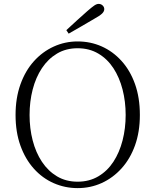

<svg xmlns="http://www.w3.org/2000/svg" viewBox="-20 -952 799 987"><path d="M321 -797Q349 -823 376.5 -848Q404 -873 429 -895Q452 -915 464.5 -923.5Q477 -932 487 -932Q499 -932 507.5 -924Q516 -916 516 -905Q516 -893 504.5 -882Q493 -871 464 -855Q432 -836 399 -817Q366 -798 333 -779ZM379 15Q314 15 256 -10.5Q198 -36 154 -85Q110 -134 85 -203.5Q60 -273 60 -361Q60 -448 85 -518Q110 -588 154 -637Q198 -686 256 -712.5Q314 -739 379 -739Q445 -739 502.5 -713.5Q560 -688 604.5 -639Q649 -590 674 -520Q699 -450 699 -361Q699 -274 674 -204.5Q649 -135 604.5 -86Q560 -37 502.5 -11Q445 15 379 15ZM379 -18Q439 -18 485.5 -45.5Q532 -73 563 -120.5Q594 -168 610 -230Q626 -292 626 -361Q626 -430 610 -492Q594 -554 563 -601.5Q532 -649 485.5 -676.5Q439 -704 379 -704Q319 -704 273 -676.5Q227 -649 195.5 -601.5Q164 -554 148 -492Q132 -430 132 -361Q132 -292 148 -230Q164 -168 195.5 -120.5Q227 -73 273 -45.5Q319 -18 379 -18Z"/></svg>

Font: Noto Serif JP
Style: Regular
Weight: 200
Designer: Ryoko NISHIZUKA 西塚涼子 (kana & ideographs); Frank Grießhammer (Latin, Greek & Cyrillic); Wenlong ZHANG 张文龙 (bopomofo); San
Foundry: Adobe
Version: Version 2.001;hotconv 1.1.0;makeotfexe 2.6.0